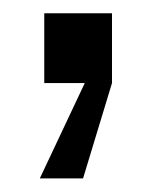

<svg xmlns="http://www.w3.org/2000/svg" viewBox="-20 -122 228 282"><path d="M45 -102.5H144.5V0L102 140H38.5L104.5 0H45Z"/></svg>

Font: Overused Grotesk
Style: Regular
Weight: 450
Version: Version 0.004